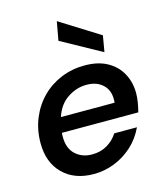

<svg xmlns="http://www.w3.org/2000/svg" viewBox="-114 -834 787 930"><g transform="rotate(-15 280.0 -369.0)"><path d="M242 12Q145 12 87.5 -45Q30 -102 30 -199Q30 -266 53.5 -323Q77 -380 118.5 -421.5Q160 -463 215 -485.5Q270 -508 333 -508Q401 -508 447 -482Q493 -456 516.5 -412Q540 -368 540 -314Q540 -291 535.5 -265.5Q531 -240 526 -221H143Q142 -216 142 -210.5Q142 -205 142 -200Q142 -143 175 -112.5Q208 -82 258 -82Q301 -82 334 -101.5Q367 -121 387 -153H501Q476 -100 435.5 -63.5Q395 -27 345 -7.5Q295 12 242 12ZM158 -296H427Q428 -301 428 -304.5Q428 -308 428 -311Q429 -359 398.5 -387Q368 -415 318 -415Q267 -415 222 -385Q177 -355 158 -296ZM443 -545 242 -656 259 -750 457 -626Z"/></g></svg>

Font: Rethink Sans SemiBold
Style: Italic
Weight: 600
Italic angle: -10°
Designer: The Rethink Sans project authors (Hans Thiessen). DM Sans designed by Colophon Foundry.
Foundry: Rethink Communications LLC
Version: Version 1.001